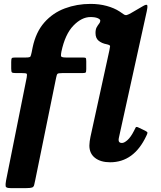

<svg xmlns="http://www.w3.org/2000/svg" viewBox="-20 -815 824 985"><path d="M733 -757.5 590.5 -111Q588.5 -102.5 588.5 -97Q588.5 -81.5 605.5 -81.5Q617.5 -81.5 634.2 -96.5Q651 -111.5 667.5 -144Q673 -155.5 676 -161Q679 -166.5 690 -161L724.5 -144.5Q736.5 -138.5 736.5 -134Q736.5 -129.5 730.5 -117.5Q667 17.5 545 17.5Q496.5 17.5 467.5 -5Q438.5 -27.5 438.5 -68.5Q438.5 -77.5 440.2 -90.2Q442 -103 444 -112.5L541 -556Q544.5 -572.5 544.8 -578.2Q545 -584 527 -588Q502.5 -592.5 486.2 -605.8Q470 -619 470 -645.5Q470 -664.5 476.2 -675.5Q482.5 -686.5 488.5 -693.8Q494.5 -701 494.5 -709Q494.5 -716 481.2 -721.8Q468 -727.5 444 -727.5Q399 -727.5 356.5 -683.5Q314 -639.5 295 -550Q292.5 -537 292.8 -528.5Q293 -520 317.5 -520H401Q416 -520 419.2 -518Q422.5 -516 422.5 -500.5V-460.5Q422.5 -445 419 -442.5Q415.5 -440 399 -440H298.5Q279 -440 275 -436.2Q271 -432.5 268 -416.5L161 108Q157.5 125 155.2 134.2Q153 143.5 145 146.8Q137 150 115.5 150H34Q10.5 150 9 140.5Q7.5 131 11 111.5L117 -417.5Q120 -434 116.5 -437Q113 -440 93.5 -440H64Q45 -440 41.2 -443.5Q37.5 -447 37.5 -463.5V-496.5Q37.5 -512.5 40.2 -516.2Q43 -520 58 -520H113Q133.5 -520 136.2 -525.2Q139 -530.5 142.5 -547L147.5 -572Q164 -650.5 207.5 -699.8Q251 -749 312.8 -772Q374.5 -795 444.5 -795Q489 -795 527.5 -784.5Q566 -774 593.5 -756Q608.5 -745.5 615.8 -740.8Q623 -736 630.8 -738Q638.5 -740 655 -749.5L715 -784.5Q734 -795.5 735.8 -786.5Q737.5 -777.5 733 -757.5Z"/></svg>

Font: Besley*
Style: Bold Italic
Weight: 700
Italic angle: -13°
Designer: Owen Earl
Foundry: indestructible type*
Version: Version 2.000; ttfautohint (v1.8.3)